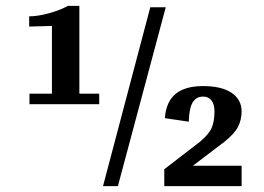

<svg xmlns="http://www.w3.org/2000/svg" viewBox="-20 -638 905 658"><path d="M320 -317V-281H81V-317H158V-549L80 -547V-582Q109 -582 147.5 -592.5Q186 -603 213 -618H252V-317ZM548 -613 384 0H333L495 -613ZM676 -343Q739 -343 773.5 -320Q808 -297 808 -256Q808 -228 796 -204Q784 -180 749 -152L641 -70H808V0H543V-58L665 -152Q696 -178 705.5 -200Q715 -222 715 -256Q715 -280 705 -293.5Q695 -307 676 -307Q652 -307 640 -286.5Q628 -266 627 -221L545 -233Q549 -289 581.5 -316Q614 -343 676 -343Z"/></svg>

Font: Arya
Style: Bold
Weight: 700
Designer: Eduardo Rodriguez Tunni, Modular Infotech
Foundry: Eduardo Rodriguez Tunni, Modular Infotech
Version: Version 1.002